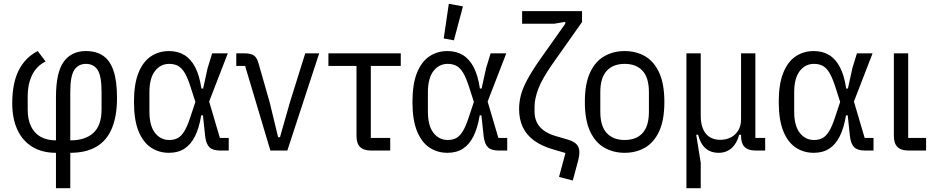

<svg xmlns="http://www.w3.org/2000/svg" viewBox="-20 -799 4957 1019"><path d="M277 200V12Q204 12 152 -19.5Q100 -51 72.5 -110Q45 -169 45 -250Q45 -358 79.5 -426Q114 -494 180 -528L222 -473Q173 -448 150 -400Q127 -352 127 -290V-218Q127 -164 145 -127.5Q163 -91 196.5 -72.5Q230 -54 277 -54V-283Q277 -414 318 -471Q359 -528 436 -528Q491 -528 527.5 -503Q564 -478 582.5 -423.5Q601 -369 601 -279Q601 -182 573.5 -117Q546 -52 491 -20Q436 12 353 12V200ZM353 -312V-54Q433 -54 476 -94Q519 -134 519 -218V-312Q519 -396 498 -428Q477 -460 436 -460Q396 -460 374.5 -428Q353 -396 353 -312Z M1194 -67V0H1149Q1110 0 1092 -17Q1074 -34 1069 -75L1057 -187H1048Q1037 -120 1015 -76Q993 -32 959 -10Q925 12 877 12Q823 12 781 -16Q739 -44 715 -103.5Q691 -163 691 -258Q691 -353 715 -412.5Q739 -472 781 -500Q823 -528 877 -528Q924 -528 959 -506.5Q994 -485 1016.5 -441Q1039 -397 1049 -329H1058L1082 -438L1106 -516H1189L1090 -260L1147 -67ZM878 -56Q904 -56 923 -66Q942 -76 958 -102Q974 -128 989 -174L1017 -258L990 -342Q975 -388 959.5 -413.5Q944 -439 924.5 -449.5Q905 -460 878 -460Q832 -460 802.5 -422Q773 -384 773 -309V-207Q773 -132 802.5 -94Q832 -56 878 -56Z M1505 0H1415L1281 -449H1234V-516H1275Q1311 -516 1327.5 -504.5Q1344 -493 1352 -463L1411 -257L1456 -71H1466L1519 -257L1600 -516H1674Z M2051 0H1950Q1910 0 1891 -19Q1872 -38 1872 -78V-449H1723V-516H2107V-449H1948V-67H2051Z M2672 -67V0H2627Q2588 0 2570 -17Q2552 -34 2547 -75L2535 -187H2526Q2515 -120 2493 -76Q2471 -32 2437 -10Q2403 12 2355 12Q2301 12 2259 -16Q2217 -44 2193 -103.5Q2169 -163 2169 -258Q2169 -353 2193 -412.5Q2217 -472 2259 -500Q2301 -528 2355 -528Q2402 -528 2437 -506.5Q2472 -485 2494.5 -441Q2517 -397 2527 -329H2536L2560 -438L2584 -516H2667L2568 -260L2625 -67ZM2356 -56Q2382 -56 2401 -66Q2420 -76 2436 -102Q2452 -128 2467 -174L2495 -258L2468 -342Q2453 -388 2437.5 -413.5Q2422 -439 2402.5 -449.5Q2383 -460 2356 -460Q2310 -460 2280.5 -422Q2251 -384 2251 -309V-207Q2251 -132 2280.5 -94Q2310 -56 2356 -56ZM2437 -765 2389 -585 2335 -595 2362 -779Z M2751 -673V-740H3069V-682L2911 -458Q2856 -379 2836.5 -326.5Q2817 -274 2817 -233V-207Q2817 -175 2829 -150Q2841 -125 2866 -106.5Q2891 -88 2929 -77L2994 -58Q3027 -48 3041 -32Q3055 -16 3055 8Q3055 18 3053.5 28.5Q3052 39 3049 51L3020 159L2947 140L2981 13L2916 -6Q2854 -24 2814 -53.5Q2774 -83 2754.5 -124.5Q2735 -166 2735 -220Q2735 -256 2744 -292Q2753 -328 2777 -373.5Q2801 -419 2845 -482L2980 -673V-683L2920 -673Z M3295 12Q3235 12 3187 -15.5Q3139 -43 3111.5 -102.5Q3084 -162 3084 -258Q3084 -354 3111.5 -413.5Q3139 -473 3187 -500.5Q3235 -528 3295 -528Q3356 -528 3403.5 -500.5Q3451 -473 3478.5 -413.5Q3506 -354 3506 -258Q3506 -162 3478.5 -102.5Q3451 -43 3403.5 -15.5Q3356 12 3295 12ZM3295 -56Q3357 -56 3390.5 -93Q3424 -130 3424 -206V-310Q3424 -386 3390.5 -423Q3357 -460 3295 -460Q3234 -460 3200 -423Q3166 -386 3166 -310V-206Q3166 -130 3200 -93Q3234 -56 3295 -56Z M3699 200H3623V-516H3699V-185Q3699 -124 3725.5 -90.5Q3752 -57 3804 -57Q3834 -57 3859 -70Q3884 -83 3898.5 -107.5Q3913 -132 3913 -166V-516H3989V-67H4041V0H3991Q3951 0 3932 -19Q3913 -38 3913 -78V-90L3923 -84H3903Q3891 -38 3863 -13Q3835 12 3794 12Q3752 12 3724.5 -12Q3697 -36 3685 -84H3675L3699 65Z M4616 -67V0H4571Q4532 0 4514 -17Q4496 -34 4491 -75L4479 -187H4470Q4459 -120 4437 -76Q4415 -32 4381 -10Q4347 12 4299 12Q4245 12 4203 -16Q4161 -44 4137 -103.5Q4113 -163 4113 -258Q4113 -353 4137 -412.5Q4161 -472 4203 -500Q4245 -528 4299 -528Q4346 -528 4381 -506.5Q4416 -485 4438.5 -441Q4461 -397 4471 -329H4480L4504 -438L4528 -516H4611L4512 -260L4569 -67ZM4300 -56Q4326 -56 4345 -66Q4364 -76 4380 -102Q4396 -128 4411 -174L4439 -258L4412 -342Q4397 -388 4381.5 -413.5Q4366 -439 4346.5 -449.5Q4327 -460 4300 -460Q4254 -460 4224.5 -422Q4195 -384 4195 -309V-207Q4195 -132 4224.5 -94Q4254 -56 4300 -56Z M4895 -67V0H4802Q4762 0 4743 -19Q4724 -38 4724 -78V-516H4800V-67Z"/></svg>

Font: IBM Plex Sans Condensed
Style: Regular
Weight: 400
Width: 3
Designer: Mike Abbink, Paul van der Laan, Pieter van Rosmalen
Foundry: Bold Monday
Version: Version 3.201